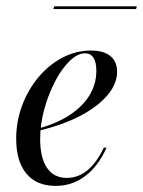

<svg xmlns="http://www.w3.org/2000/svg" viewBox="-20 -589 462 620"><path d="M159.7 11.3Q98.4 11.3 65.3 -28.2Q32.3 -67.7 32.3 -141.1Q32.3 -197.6 51.6 -248.8Q71 -300 104.4 -339.9Q137.9 -379.8 181.5 -402.8Q225 -425.8 273.4 -425.8Q314.5 -425.8 336.3 -408.1Q358.1 -390.3 358.1 -357.3Q358.1 -317.7 326.2 -280.6Q294.4 -243.5 237.5 -214.1Q180.6 -184.7 104.8 -166.9V-174.2Q165.3 -191.1 206.5 -218.5Q247.6 -246 269.4 -281.9Q291.1 -317.7 291.1 -360.5Q291.1 -387.9 281.9 -402.4Q272.6 -416.9 254.8 -416.9Q230.6 -416.9 204.8 -391.9Q179 -366.9 157.7 -325.8Q136.3 -284.7 123 -236.3Q109.7 -187.9 109.7 -140.3Q109.7 -79 131.9 -46.8Q154 -14.5 196 -14.5Q231.5 -14.5 261.3 -38.3Q291.1 -62.1 315.3 -112.1H324.2Q296.8 -51.6 254.8 -20.2Q212.9 11.3 159.7 11.3ZM152.4 -559.7 154.8 -568.5H421.8L419.4 -559.7Z"/></svg>

Font: Playfair 144pt
Style: Italic
Weight: 400
Italic angle: -15.6°
Designer: Claus Eggers Sørensen
Foundry: Claus Eggers Sørensen
Version: Version 2.001;gftools[0.9.30]